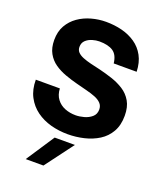

<svg xmlns="http://www.w3.org/2000/svg" viewBox="-166 -795 961 1141"><g transform="rotate(20 315.0 -225.0)"><path d="M318 16Q262 16 210.5 2Q159 -12 118.5 -41.5Q78 -71 54 -116.5Q30 -162 30 -224H182Q184 -184 204 -157.5Q224 -131 255.5 -118.5Q287 -106 324 -106Q348 -106 376 -113.5Q404 -121 424.5 -138.5Q445 -156 445 -186Q445 -209 430.5 -224.5Q416 -240 391 -250Q366 -260 334 -268Q302 -276 268 -285Q229 -295 190.5 -309Q152 -323 121 -344.5Q90 -366 71 -400Q52 -434 52 -484Q52 -537 74 -575.5Q96 -614 132.5 -639.5Q169 -665 214.5 -677.5Q260 -690 306 -690Q359 -690 406.5 -678Q454 -666 492 -640Q530 -614 552.5 -572.5Q575 -531 577 -473H432Q426 -526 395 -546.5Q364 -567 308 -567Q287 -567 263.5 -560Q240 -553 223.5 -537.5Q207 -522 207 -496Q207 -476 219.5 -463Q232 -450 254.5 -441Q277 -432 305.5 -425Q334 -418 366 -411Q407 -401 448 -387.5Q489 -374 523.5 -352Q558 -330 579 -294Q600 -258 600 -203Q600 -143 576 -101Q552 -59 511.5 -33.5Q471 -8 420.5 4Q370 16 318 16ZM135 240 253 61H381L247 240Z"/></g></svg>

Font: Teachers
Style: Regular
Weight: 400
Designer: Alfredo Marco Pradil, Chank Diesel
Version: Version 1.001